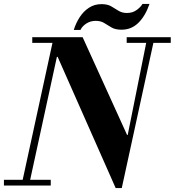

<svg xmlns="http://www.w3.org/2000/svg" viewBox="-32 -943 888 976"><path d="M556 13 261 -654H257L271 -754H388L614 -257H618L576 13ZM-12 0V-29H226V0ZM77 0 241 -754H279L115 0ZM132 -725V-754H388V-725ZM563 13 717 -754H754L587 13ZM612 -725V-754H836V-725ZM343 -791Q354 -826 373 -855.5Q392 -885 420 -903.5Q448 -922 484 -922Q515 -922 534 -910.5Q553 -899 571 -888Q589 -877 613 -877Q643 -877 664 -893Q685 -909 692 -923H728Q707 -862 671.5 -827Q636 -792 586 -792Q555 -792 535.5 -803Q516 -814 498.5 -825.5Q481 -837 454 -837Q428 -837 407 -823.5Q386 -810 377 -791Z"/></svg>

Font: Libre Bodoni SemiBold
Style: Italic
Weight: 600
Italic angle: -13°
Version: Version 2.003